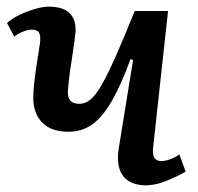

<svg xmlns="http://www.w3.org/2000/svg" viewBox="-20 -543 595 577"><path d="M1 -474Q17 -488 39 -498.5Q61 -509 85 -516Q109 -523 127 -523Q168 -523 188.5 -504Q209 -485 207 -447Q206 -436 203 -413.5Q200 -391 195.5 -363Q191 -335 188 -310Q185 -285 184 -269Q183 -250 191.5 -240.5Q200 -231 218 -231Q236 -231 251.5 -243.5Q267 -256 285 -287Q303 -318 327 -372Q351 -426 385 -510H485L440 -98Q438 -78 444 -68.5Q450 -59 465 -59Q476 -59 490.5 -64Q505 -69 519 -79L538 -27Q522 -18 505.5 -10.5Q489 -3 473.5 3Q458 9 443.5 11.5Q429 14 418 14Q388 14 367.5 1.5Q347 -11 339 -36Q331 -61 337 -98L380 -363L372 -365Q344 -288 316 -239.5Q288 -191 257 -169Q226 -147 186 -147Q134 -147 107 -174.5Q80 -202 80 -249Q80 -267 82.5 -290.5Q85 -314 89.5 -344.5Q94 -375 100 -412Q103 -435 97.5 -444.5Q92 -454 76 -454Q65 -454 50.5 -448.5Q36 -443 23 -433Z"/></svg>

Font: Literata Medium
Style: Italic
Weight: 500
Italic angle: -2°
Designer: Latin by Veronika Burian and Jose Scaglione. Greek by Irene Vlachou. Cyrillic by Vera Evstafieva
Foundry: TypeTogether
Version: Version 3.103;gftools[0.9.29]